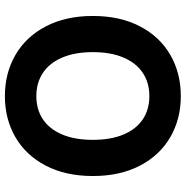

<svg xmlns="http://www.w3.org/2000/svg" viewBox="-7 -750 767 793"><g transform="rotate(90 376.5 -353.5)"><path d="M377 9.8Q282.2 9.8 207 -33.7Q131.8 -77.1 88.9 -159.4Q45.9 -241.7 45.9 -353.5Q45.9 -465.8 88.9 -548.1Q131.8 -630.4 207 -673.6Q282.2 -716.8 377 -716.8Q471.2 -716.8 546.1 -673.6Q621.1 -630.4 664.1 -548.1Q707 -465.8 707 -353.5Q707 -241.2 664.1 -158.9Q621.1 -76.7 546.1 -33.4Q471.2 9.8 377 9.8ZM377 -586.9Q321.8 -586.9 281 -559.8Q240.2 -532.7 217.8 -480.2Q195.3 -427.7 195.3 -353.5Q195.3 -279.3 217.8 -226.8Q240.2 -174.3 281 -147.2Q321.8 -120.1 377 -120.1Q432.1 -120.1 472.7 -147.2Q513.2 -174.3 535.4 -226.6Q557.6 -278.8 557.6 -353.5Q557.6 -428.2 535.4 -480.5Q513.2 -532.7 472.7 -559.8Q432.1 -586.9 377 -586.9Z"/></g></svg>

Font: Pretendard Std
Style: Bold
Weight: 700
Designer: Base glyphs from Inter by Rasmus Andersson; Hangeul glyphs from Noto Sans CJK(Source Han Sans) by Jang Soo-young and Kan
Foundry: Kil Hyung-jin
Version: Version 1.309